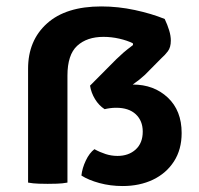

<svg xmlns="http://www.w3.org/2000/svg" viewBox="-20 -582 634 612"><path d="M371 11Q332 11 297 1.5Q262 -8 239.5 -22.5Q242 -46 253.5 -70.2Q265 -94.5 281 -106.5Q298 -97 316.5 -91Q335 -85 354.5 -85Q390 -85 412.5 -105.5Q435 -126 435 -162.5Q435 -197 412.8 -217.8Q390.5 -238.5 350.5 -238.5Q340 -238.5 330.8 -237.2Q321.5 -236 313.5 -234Q295 -246 282.8 -266.2Q270.5 -286.5 267 -309L350.5 -393Q363 -405 373.2 -414Q383.5 -423 404 -438.5L403.5 -444Q385.5 -453 360.2 -458.8Q335 -464.5 310 -464.5Q257 -464.5 226 -436Q195 -407.5 195 -341V0Q179 3 161.2 3.5Q143.5 4 132 4Q122 4 103.8 3.5Q85.5 3 69.5 0V-363Q69.5 -453 129.8 -507.2Q190 -561.5 303 -561.5Q356.5 -561.5 410 -550Q463.5 -538.5 505 -521.5Q514 -502.5 519.2 -485.2Q524.5 -468 524.5 -452.5Q524.5 -431 515 -418.5Q505.5 -406 495 -397L441.5 -343Q423 -326 403 -312.5H403.5Q470.5 -312.5 514.8 -271Q559 -229.5 559 -158Q559 -105.5 534.5 -67.5Q510 -29.5 467.5 -9.2Q425 11 371 11Z"/></svg>

Font: Signika Negative SC SemiBold
Style: Regular
Weight: 600
Designer: Anna Giedryś
Foundry: Anna Giedryś
Version: Version 2.000; ttfautohint (v1.8.3) -l 8 -r 50 -G 200 -x 9 -